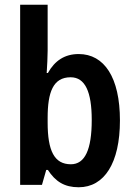

<svg xmlns="http://www.w3.org/2000/svg" viewBox="-20 -780 568 810"><path d="M181 -566V-760H65V0H157L175 -63H182C214 -14 252 10 312 10C420 10 486 -92 486 -272C486 -453 420 -552 312 -552C253 -552 211 -524 182 -472H177C179 -506 181 -539 181 -566ZM278 -454C339 -454 367 -393 367 -274C367 -148 338 -87 279 -87C209 -87 181 -144 181 -263V-283C181 -391 204 -454 278 -454Z"/></svg>

Font: Noto Sans Lao UI Cond SemBd
Style: Regular
Weight: 600
Width: 3
Designer: Monotype Design Team
Foundry: Monotype Imaging Inc.
Version: Version 2.000